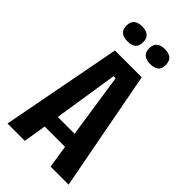

<svg xmlns="http://www.w3.org/2000/svg" viewBox="-258 -921 993 993"><g transform="rotate(45 238.5 -424.0)"><path d="M15 0 141 -660H337L462 0H330L311 -125H162L142 0ZM230 -561 175 -208H298L245 -561ZM318 -739Q291 -739 274.5 -752Q258 -765 258 -793Q258 -822 274 -835Q290 -848 318 -848Q380 -848 380 -793Q380 -764 364 -751.5Q348 -739 318 -739ZM153 -739Q124 -739 108 -752Q92 -765 92 -794Q92 -822 108 -835Q124 -848 153 -848Q181 -848 197.5 -835Q214 -822 214 -794Q214 -764 198 -751.5Q182 -739 153 -739Z"/></g></svg>

Font: Bricolage Grotesque 10pt Condensed SemiBold
Style: Regular
Weight: 600
Width: 3
Designer: Mathieu Triay
Foundry: Atelier Triay
Version: Version 1.000; ttfautohint (v1.8.4.7-5d5b);gftools[0.9.32]